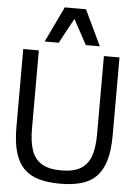

<svg xmlns="http://www.w3.org/2000/svg" viewBox="-70 -1189 883 1252"><g transform="rotate(5 371.0 -563.0)"><path d="M371 11Q292 11 233 -5.5Q174 -22 134.5 -61.5Q95 -101 75.5 -167Q56 -233 56 -332V-843H158V-330Q158 -243 178 -187Q198 -131 244.5 -103.5Q291 -76 371 -76Q451 -76 497.5 -103.5Q544 -131 564 -187Q584 -243 584 -330V-843H686V-332Q686 -233 666 -167Q646 -101 607 -61.5Q568 -22 508.5 -5.5Q449 11 371 11ZM460 -904 334 -1137H441L552 -904ZM191 -904 302 -1137H409L283 -904Z"/></g></svg>

Font: Matangi SemiBold
Style: Regular
Weight: 600
Designer: Prashant Pant
Foundry: The Graphic Ant
Version: Version 3.002